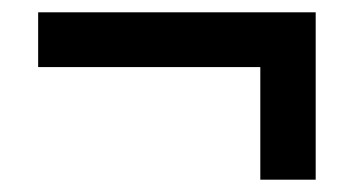

<svg xmlns="http://www.w3.org/2000/svg" viewBox="-20 -417 577 312"><path d="M493 -397V-125H403V-308H42V-397Z"/></svg>

Font: Noto Sans Display Medium
Style: Regular
Weight: 500
Designer: Monotype Design Team
Foundry: Monotype Imaging Inc.
Version: Version 1.900